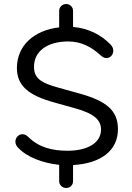

<svg xmlns="http://www.w3.org/2000/svg" viewBox="-20 -812 654 954"><path d="M274 -758V-676C150 -662 64 -586 64 -474C64 -386 122 -338 249 -303L353 -274C451 -247 481 -214 482 -170C483 -102 415 -63 316 -63C238 -63 172 -80 119 -133C80 -170 31 -114 72 -76C117 -29 197 -1 274 7V88C274 107 289 122 309 122C329 122 343 107 343 88V8C476 1 568 -61 566 -173C565 -263 509 -310 376 -347L272 -376C182 -400 149 -424 149 -480C149 -559 217 -606 319 -606C382 -606 434 -580 481 -536C522 -498 567 -555 528 -592C483 -638 420 -672 343 -678V-758C343 -777 328 -792 309 -792C289 -792 274 -777 274 -758Z"/></svg>

Font: SN Pro Book
Style: Regular
Weight: 350
Designer: Tobias Whetton
Foundry: Supernotes
Version: Version 1.003;Glyphs 3.3 (3324)